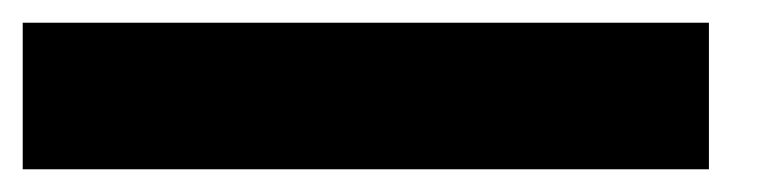

<svg xmlns="http://www.w3.org/2000/svg" viewBox="-20 50 672 169"><path d="M0 70H604V199H0Z"/></svg>

Font: Murecho Black
Style: Regular
Weight: 900
Designer: Neil Summerour
Foundry: Positype
Version: Version 1.010; ttfautohint (v1.8.3)